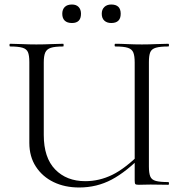

<svg xmlns="http://www.w3.org/2000/svg" viewBox="-20 -819 803 851"><path d="M577 -542Q577 -571 571 -586Q565 -601 547 -607Q529 -613 491 -613Q488 -613 488 -619Q488 -625 491 -625Q515 -625 545 -623.5Q575 -622 609 -622Q641 -622 671.5 -623.5Q702 -625 726 -625Q729 -625 729 -619Q729 -613 726 -613Q690 -613 671 -607.5Q652 -602 646 -587.5Q640 -573 640 -544V-81Q640 -52 646 -37Q652 -22 671 -17Q690 -12 726 -12Q729 -12 729 -6Q729 0 726 0Q706 0 687 -0.5Q668 -1 647 -1Q631 -1 620 -0.5Q609 0 595 0Q583 0 580 -3Q577 -6 577 -19ZM616 -135Q541 -58 475 -23Q409 12 331 12Q267 12 217.5 -12Q168 -36 139 -80.5Q110 -125 110 -186V-544Q110 -573 104 -587.5Q98 -602 79.5 -607.5Q61 -613 25 -613Q22 -613 22 -619Q22 -625 25 -625Q48 -625 78 -623.5Q108 -622 141 -622Q177 -622 207 -623.5Q237 -625 260 -625Q262 -625 262 -619Q262 -613 260 -613Q223 -613 205 -607Q187 -601 180.5 -586Q174 -571 174 -542V-221Q174 -120 224.5 -68Q275 -16 358 -16Q420 -16 477.5 -44Q535 -72 606 -143ZM299 -717Q278 -717 267 -727.5Q256 -738 256 -758Q256 -777 267 -788Q278 -799 299 -799Q318 -799 328.5 -788Q339 -777 339 -758Q339 -717 299 -717ZM473 -717Q454 -717 442.5 -727.5Q431 -738 431 -758Q431 -777 442.5 -788Q454 -799 473 -799Q515 -799 515 -758Q515 -717 473 -717Z"/></svg>

Font: Cormorant Infant Light
Style: Regular
Weight: 400
Version: Version 4.001